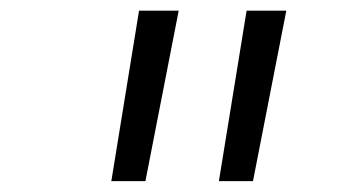

<svg xmlns="http://www.w3.org/2000/svg" viewBox="-20 -713 626 352"><path d="M184.1 -380.9 234.9 -693.4H307.6L246.6 -380.9ZM381.3 -380.9 432.1 -693.4H504.9L443.8 -380.9Z"/></svg>

Font: Cascadia Mono Light
Style: Italic
Weight: 300
Italic angle: -10°
Monospace: yes
Designer: Aaron Bell
Foundry: Saja Typeworks
Version: Version 2404.023; ttfautohint (v1.8.4)